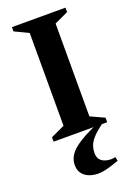

<svg xmlns="http://www.w3.org/2000/svg" viewBox="-158 -674 677 964"><g transform="rotate(-20 180.0 -192.0)"><path d="M36.9 0V-23.7L110.9 -58V-554L36.9 -589.3V-612H323.1V-588.3L249.1 -554V-58L323.1 -24V0ZM194.6 227.5Q151.6 227.5 123.9 206.5Q96.3 185.5 96.3 146.9Q96.3 99.5 142.3 62.2Q188.4 25 281.1 -13.1L294.9 0Q257.5 27.6 239.3 49Q221.1 70.4 215.6 88.4Q210 106.4 210 124.8Q210 153.6 229.1 167.6Q248.1 181.6 278.2 181.6Q283.5 181.6 289.4 180.9Q295.4 180.1 301.4 178.6L306.4 199.9Q258.9 217 234.6 222.3Q210.4 227.5 194.6 227.5Z"/></g></svg>

Font: Ancizar Serif Light
Style: Regular
Weight: 300
Designer: Cesar Puertas, Viviana Monsalve, Julian Moncada, Julian Prieto, Jose Castro, Felipe Aragon, Mariel Hernandez, Sara Alarc
Version: Version 8.100